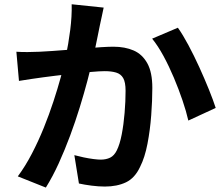

<svg xmlns="http://www.w3.org/2000/svg" viewBox="-20 -825 1040 892"><path d="M461.6 -789.7Q457.5 -770.8 452.8 -748.3Q448.2 -725.7 443.9 -706.9Q439.5 -684.6 433.8 -657.1Q428 -629.6 422.5 -602.1Q417.1 -574.7 411.2 -548.6Q401 -505.8 385.8 -448.8Q370.7 -391.8 350.6 -326.5Q330.5 -261.3 305.9 -195Q281.2 -128.7 252.9 -66.3Q224.5 -4 193 46.4L62.7 -5.6Q98.1 -53.3 128.3 -111.6Q158.6 -169.9 183.6 -231.7Q208.6 -293.5 228.3 -353.8Q248.1 -414.1 262.2 -465.8Q276.3 -517.6 284.3 -555.2Q298.3 -622.8 306.3 -686.1Q314.4 -749.3 313 -805.2ZM806.4 -696.2Q829.6 -663.6 855.4 -615.3Q881.2 -567 905.8 -513.1Q930.3 -459.2 950.5 -409.2Q970.7 -359.2 982.1 -323.6L855 -264.9Q845.4 -306.9 827.9 -358.6Q810.4 -410.3 787.9 -463.7Q765.4 -517.1 739.5 -564.9Q713.5 -612.7 686.8 -645.4ZM56.1 -584.6Q83.1 -582.8 109.3 -583.2Q135.4 -583.6 163.2 -584.6Q187.3 -585.6 222.4 -588.1Q257.5 -590.6 297.3 -593.7Q337.1 -596.8 377 -600.3Q417 -603.8 451.1 -605.9Q485.2 -608 507.1 -608Q560.5 -608 600.8 -590.5Q641.1 -573 664.4 -531Q687.7 -488.9 687.7 -416.6Q687.7 -358.1 682.5 -289.1Q677.3 -220 665.1 -156.8Q652.9 -93.5 631.1 -50.4Q606.7 2.3 565.3 22Q523.8 41.7 467.2 41.7Q438.4 41.7 405.5 37.5Q372.6 33.3 346.7 27.5L325.4 -104.2Q345.2 -98.8 368.5 -93.9Q391.8 -89 413.4 -86.2Q434.9 -83.4 447.6 -83.4Q472.9 -83.4 491.8 -92.6Q510.6 -101.9 522.6 -126.3Q536.7 -154.6 545.6 -200.8Q554.5 -247.1 558.9 -300.6Q563.4 -354.1 563.4 -403Q563.4 -443.3 552.3 -462.4Q541.2 -481.5 519.4 -487.9Q497.7 -494.4 466.3 -494.4Q443.8 -494.4 404.6 -490.9Q365.4 -487.4 320.9 -482.8Q276.5 -478.2 238.4 -473.3Q200.3 -468.4 179.2 -465.7Q157.7 -462.3 124.4 -457.9Q91.1 -453.4 68.1 -449.1Z"/></svg>

Font: Noto Sans KR Thin
Style: Regular
Weight: 100
Designer: Ryoko NISHIZUKA 西塚涼子 (kana, bopomofo & ideographs); Paul D. Hunt (Latin, Greek & Cyrillic); Sandoll Communications 산돌커뮤니
Foundry: Adobe
Version: Version 2.004-H2;hotconv 1.0.118;makeotfexe 2.5.65603